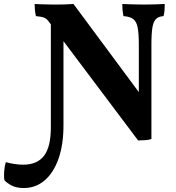

<svg xmlns="http://www.w3.org/2000/svg" viewBox="-140 -699 886 968"><path d="M556.3 9 107.2 -588.3Q96.3 -604.2 83.1 -609.7Q69.8 -615.2 41.2 -617.7Q37.6 -631.9 36.1 -647.8Q34.6 -663.7 34.6 -679Q46.2 -678 65.4 -677.5Q84.7 -677 105 -676.5Q125.3 -676 139.4 -676Q161.5 -676 187.7 -676.7Q213.8 -677.5 230.4 -679L573.5 -216.3ZM-20 249Q-56.3 249 -80.6 236.6Q-104.9 224.1 -117.5 209.8Q-121 192.2 -119 165Q-116.9 137.8 -110.3 118.5Q-93.3 123.6 -69.2 127.5Q-45.1 131.3 -23.1 131.3Q47.5 131.3 82 86.4Q116.4 41.5 116.4 -57.4V-612.6L180 -608.4V-67.7Q180 30.3 155 101.2Q130 172.2 85 210.6Q40 249 -20 249ZM556.3 9 559.9 -138.9V-475.2Q559.9 -531.2 553.9 -561.2Q547.9 -591.2 531.1 -603.4Q514.2 -615.6 482.5 -617.7Q479 -634.7 477.7 -650.3Q476.5 -665.8 476.5 -679Q491 -678 511.4 -677.5Q531.8 -677 553 -676.5Q574.2 -676 589.8 -676Q613.4 -676 642.5 -677Q671.6 -678 690.6 -679Q690.6 -663.8 689.6 -648.6Q688.6 -633.4 684.5 -617.7Q660.4 -616.2 647.2 -603.9Q633.9 -591.7 628.7 -562Q623.4 -532.3 623.4 -475.2V1.9Q609.2 6.5 592.7 7.7Q576.2 9 556.3 9Z"/></svg>

Font: Vollkorn
Style: Regular
Weight: 400
Designer: Friedrich Althausen
Foundry: Friedrich Althausen
Version: Version 5.001